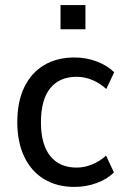

<svg xmlns="http://www.w3.org/2000/svg" viewBox="-20 -726 489 755"><path d="M273 9Q204 9 153.5 -21.5Q103 -52 75.5 -109.5Q48 -167 48 -246Q48 -326 75.5 -383Q103 -440 153.5 -470Q204 -500 273 -500Q319 -500 360 -484.5Q401 -469 429 -442L398 -376Q373 -399 343 -411.5Q313 -424 281 -424Q214 -424 177.5 -379Q141 -334 141 -245Q141 -158 177.5 -112.5Q214 -67 281 -67Q312 -67 342.5 -79.5Q373 -92 397 -114L428 -48Q401 -21 359.5 -6Q318 9 273 9ZM218 -611V-706H316V-611Z"/></svg>

Font: Nunito Sans 10pt SemiCondensed Medium
Style: Regular
Weight: 500
Width: 4
Designer: Vernon Adams
Foundry: Vernon Adams
Version: Version 3.101;gftools[0.9.27]